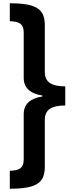

<svg xmlns="http://www.w3.org/2000/svg" viewBox="-20 -886 444 1174"><path d="M40 -866V-756C93 -755 125 -743 125 -687V-410C125 -349 165 -313 239 -302V-296C165 -285 125 -249 125 -188V89C125 145 93 157 40 158V268C211 268 254 228 254 132V-154C254 -217 298 -241 379 -241V-358C298 -358 254 -382 254 -445V-730C254 -826 211 -866 40 -866Z"/></svg>

Font: Noto Sans Telugu UI
Style: Bold
Weight: 700
Designer: Jelle Bosma - Monotype Design Team
Foundry: Monotype Imaging Inc.
Version: Version 2.005